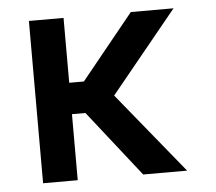

<svg xmlns="http://www.w3.org/2000/svg" viewBox="-44 -577 702 625"><g transform="rotate(-5 307.5 -265.0)"><path d="M185.5 -318.4H233.4L405.3 -530.3H544.9L327.6 -264.2L543 0H399.4L229.5 -215.8H185.5V0H72.3V-530.3H185.5Z"/></g></svg>

Font: Pretendard GOV Medium
Style: Regular
Weight: 500
Designer: Base glyphs from Inter by Rasmus Andersson; Hangeul glyphs from Noto Sans CJK(Source Han Sans) by Jang Soo-young and Kan
Foundry: Kil Hyung-jin
Version: Version 1.309